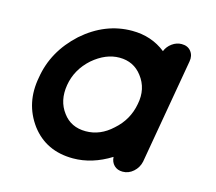

<svg xmlns="http://www.w3.org/2000/svg" viewBox="-78 -595 776 690"><g transform="rotate(15 309.5 -250.0)"><path d="M246 -1Q146 -1 90 -75Q34 -151 53 -250Q69 -351 151 -426Q234 -499 334 -499Q406 -499 459 -457Q466 -475 482.5 -487Q499 -499 518 -499Q541 -499 553 -483.5Q565 -468 561 -446L493 -55Q488 -32 470.5 -16.5Q453 -1 431 -1Q411 -1 399 -13Q387 -25 386 -44Q317 -1 246 -1ZM216 -353Q168 -310 158 -250Q148 -190 180 -148Q210 -107 265 -107Q319 -107 363 -148Q410 -189 421 -250Q433 -309 399 -353Q368 -394 315 -394Q264 -394 216 -353Z"/></g></svg>

Font: Quicksand
Style: Bold Italic
Weight: 700
Italic angle: -12°
Designer: Andrew Paglinawan
Foundry: Andrew Paglinawan
Version: 1.002